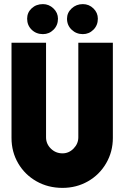

<svg xmlns="http://www.w3.org/2000/svg" viewBox="-20 -914 605 934"><path d="M36 -243V-706H204V-246Q204 -214 227.5 -191Q251 -168 284 -168Q315 -168 338 -191.5Q361 -215 361 -246V-706H529V-243Q529 -176 496.5 -120Q464 -64 408 -32Q352 0 284 0Q214 0 157.5 -32Q101 -64 68.5 -119.5Q36 -175 36 -243ZM306 -823Q306 -852 328.5 -873Q351 -894 383 -894Q413 -894 434.5 -873Q456 -852 456 -823Q456 -791 434.5 -769.5Q413 -748 383 -748Q351 -748 328.5 -769.5Q306 -791 306 -823ZM112 -823Q112 -853 134 -873.5Q156 -894 189 -894Q218 -894 240 -873Q262 -852 262 -823Q262 -791 240.5 -769.5Q219 -748 189 -748Q156 -748 134 -769.5Q112 -791 112 -823Z"/></svg>

Font: Lineal Heavy
Style: Regular
Weight: 900
Designer: Created by Frank Adebiaye with contributions from Anton Moglia & Ariel Martín Pérez
Created by Frank ADEBIAYE with FontF
Foundry: Velvetyne Type Foundry
Version: Version 2.000